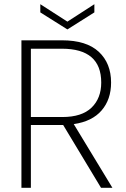

<svg xmlns="http://www.w3.org/2000/svg" viewBox="-20 -894 601 914"><path d="M461.9 -501Q461.9 -662.1 274.9 -662.1H127V-336.9H276.9Q369.6 -336.9 415.8 -381.6Q461.9 -426.3 461.9 -501ZM82 -702.1H274.9Q391.6 -702.1 450.2 -647.5Q508.8 -592.8 508.8 -501Q508.8 -420.4 463.6 -368.2Q418.5 -315.9 331.1 -303.2L515.1 0H460.9L280.8 -298.8H276.9H127V0H82ZM300.8 -791 429.2 -874V-835L300.8 -753.9L171.9 -835V-874Z"/></svg>

Font: SVN-Poppins ExtraLight
Style: Regular
Weight: 200
Designer: Ninad Kale (Devanagari), Jonny Pinhorn (Latin)
Foundry: Indian Type Foundry
Version: Version 3.002 2017